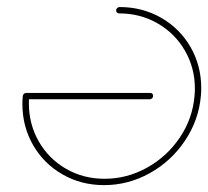

<svg xmlns="http://www.w3.org/2000/svg" viewBox="-20 -539 606 559"><path d="M318.1 -508.5Q318.1 -512.6 321.1 -515.6Q324.1 -518.5 328.1 -518.5Q394.8 -518.5 449.3 -487.2Q503.7 -455.9 534.8 -401.9Q565.9 -347.8 565.9 -282.2Q565.9 -271.1 564.8 -259.3Q558.5 -188.9 518.5 -129.3Q478.5 -69.6 415.9 -34.8Q353.3 0 283 0Q216.3 0 161.9 -31.3Q107.4 -62.6 76.3 -116.7Q45.2 -170.7 45.2 -236.3Q45.2 -247.8 46.3 -259.3Q46.7 -263 49.4 -265.7Q52.2 -268.5 56.3 -268.5Q60 -268.5 62.6 -265.9Q65.2 -263.3 64.8 -259.3Q64.1 -252.2 64.1 -238.1Q64.1 -177.4 93 -127Q121.9 -76.7 172.2 -47.6Q222.6 -18.5 284.4 -18.5Q350 -18.5 408.1 -50.9Q466.3 -83.3 503.5 -138.5Q540.7 -193.7 546.3 -259.3Q547.4 -270.4 547.4 -280.7Q547.4 -341.5 518.3 -391.7Q489.3 -441.9 438.9 -470.9Q388.5 -500 326.7 -500Q323 -500 320.6 -502.4Q318.1 -504.8 318.1 -508.5ZM46.7 -258.5Q46.7 -262.6 49.6 -265.6Q52.6 -268.5 56.7 -268.5H417.4Q421.1 -268.5 423.5 -266.1Q425.9 -263.7 425.9 -260Q425.9 -255.9 423 -253Q420 -250 415.9 -250H55.2Q51.5 -250 49.1 -252.4Q46.7 -254.8 46.7 -258.5Z"/></svg>

Font: 26F Galaxy Sans Hairline
Style: Italic
Weight: 50
Italic angle: -5°
Designer: C₂₉H₂₅N₃O₅
Version: Version 1.200